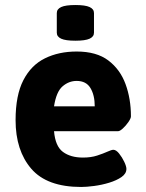

<svg xmlns="http://www.w3.org/2000/svg" viewBox="-20 -736 579 764"><path d="M280 -574Q241 -574 223.5 -582Q206 -590 206 -606V-684Q206 -700 223.5 -708Q241 -716 280 -716Q319 -716 336.5 -708Q354 -700 354 -684V-606Q354 -590 336.5 -582Q319 -574 280 -574ZM303 8Q167 8 104.5 -64.5Q42 -137 42 -258Q42 -357 73 -417Q104 -477 159 -504Q214 -531 285 -531Q364 -531 411 -495.5Q458 -460 479.5 -401.5Q501 -343 501 -273Q501 -265 491 -250.5Q481 -236 469 -225Q457 -214 450 -214H195Q200 -154 230.5 -131.5Q261 -109 310 -109Q342 -109 366.5 -117Q391 -125 407.5 -132.5Q424 -140 431 -140Q442 -140 454 -125Q466 -110 474.5 -92Q483 -74 483 -64Q483 -45 463.5 -31.5Q444 -18 414.5 -9Q385 0 354.5 4Q324 8 303 8ZM195 -313H357Q357 -357 340 -385.5Q323 -414 285 -414Q254 -414 229 -392.5Q204 -371 195 -313Z"/></svg>

Font: Asap
Style: Bold
Weight: 700
Designer: Pablo Cosgaya
Foundry: Omnibus-Type
Version: Version 3.001; ttfautohint (v1.8.3)